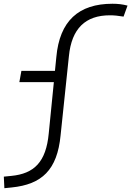

<svg xmlns="http://www.w3.org/2000/svg" viewBox="-49 -762 693 1014"><path d="M-25.9 231.9 12.7 228C171.9 211.9 253.4 135.7 271 -47.4L314.9 -465.3C329.1 -611.8 402.8 -681.2 531.2 -681.2C552.7 -681.2 574.2 -679.2 603.5 -674.3L624.5 -732.4C598.1 -739.3 574.2 -742.2 544.9 -742.2C366.2 -742.2 265.6 -651.4 248.5 -460.4L241.2 -387.7H64L53.2 -328.1H235.4L208.5 -58.1C194.3 94.2 131.3 155.3 10.3 167L-28.8 170.9Z"/></svg>

Font: Cascadia Mono PL Light
Style: Italic
Weight: 300
Italic angle: -10°
Monospace: yes
Designer: Aaron Bell
Foundry: Saja Typeworks
Version: Version 2404.023